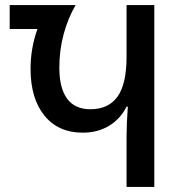

<svg xmlns="http://www.w3.org/2000/svg" viewBox="-20 -734 707 754"><path d="M477 -196Q477 -248 482 -315H477Q452 -266 407.5 -239.5Q363 -213 305 -213Q209 -213 154.5 -280Q100 -347 100 -464Q100 -544 127 -620H18V-714H277Q247 -663 230 -600Q213 -537 213 -469Q213 -388 243.5 -346.5Q274 -305 335 -305Q406 -305 441.5 -354.5Q477 -404 477 -511V-714H586V0H477Z"/></svg>

Font: Noto Sans Georgian Medium Narrow
Style: Regular
Weight: 500
Width: 4
Designer: Monotype Design team
Foundry: Monotype Imaging Inc.
Version: Version 1.000